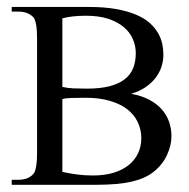

<svg xmlns="http://www.w3.org/2000/svg" viewBox="-20 -569 535 544"><path d="M465.8 -183.1Q465.8 -156.7 452.9 -129.2Q439.9 -101.6 415 -82Q403.3 -72.8 388.2 -65.9Q373 -59.1 353.3 -54.4Q333.5 -49.8 308.1 -47.6Q282.7 -45.4 250.5 -45.4H13.2V-59.6H31.7Q63 -59.6 77.1 -79.6Q80.6 -86.4 82.8 -99.9Q85 -113.3 85 -134.8V-460.4Q85 -506.8 74.7 -520Q66.9 -527.8 56.6 -532Q46.4 -536.1 31.7 -536.1H13.2V-549.3H231Q275.4 -549.3 308.3 -543.5Q341.3 -537.6 365 -527.6Q388.7 -517.6 403.6 -504.4Q418.5 -491.2 427.2 -476.3Q436 -461.4 439.5 -445.6Q442.9 -429.7 442.9 -414.6Q442.9 -396 437.3 -379.2Q431.6 -362.3 420.2 -347.7Q408.7 -333 391.6 -321.5Q374.5 -310.1 351.6 -303.2Q381.3 -297.9 402.8 -286.4Q424.3 -274.9 438.2 -259.3Q452.1 -243.7 459 -224.1Q465.8 -204.6 465.8 -183.1ZM364.7 -418Q364.7 -439.5 356.2 -458.7Q347.7 -478 330.1 -492.7Q312.5 -507.3 286.1 -515.9Q259.8 -524.4 224.1 -524.4Q205.1 -524.4 188.2 -522.7Q171.4 -521 156.7 -517.1V-322.8Q171.4 -319.3 188.5 -318.6Q205.6 -317.9 227.5 -317.9Q264.2 -317.9 290.3 -324.7Q316.4 -331.5 333 -344.2Q349.6 -356.9 357.2 -375.7Q364.7 -394.5 364.7 -418ZM380.4 -177.2Q380.4 -202.1 370.1 -223.4Q359.9 -244.6 340.1 -259.8Q320.3 -274.9 290.8 -283.4Q261.2 -292 223.1 -292Q199.2 -292 183.1 -291.5Q167 -291 156.7 -288.6V-82Q178.7 -77.1 199.7 -74.5Q220.7 -71.8 242.7 -71.8Q276.4 -71.8 302 -79.6Q327.6 -87.4 345 -101.6Q362.3 -115.7 371.3 -135Q380.4 -154.3 380.4 -177.2Z"/></svg>

Font: Surma
Style: Regular
Weight: 400
Designer: Sue Lloyd-Williams
Foundry: Sylheti Translation And Research
Version: Version 3.000